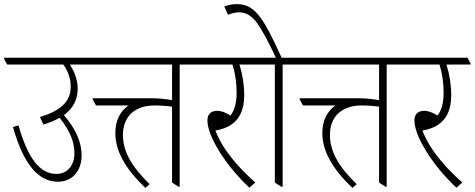

<svg xmlns="http://www.w3.org/2000/svg" viewBox="-44 -903 2309 934"><path d="M238 -19C306 -19 353 -70 353 -147C353 -213 324 -276 267 -343C312 -376 334 -419 334 -472C334 -511 320 -552 296 -589H426V-595L410 -622H-24V-616L-9 -589H264C289 -554 300 -519 300 -481C300 -409 250 -363 150 -334L167 -297C197 -306 224 -317 246 -330C295 -269 318 -214 318 -159C318 -98 284 -57 230 -57C146 -57 89 -141 46 -293L19 -285C70 -106 141 -19 238 -19Z M663 11 684 -7C596 -93 554 -166 554 -247C554 -336 612 -390 708 -390C736 -390 766 -388 793 -384V-15L824 5H830V-589H932V-595L917 -622H378V-616L393 -589H793V-416C763 -421 728 -425 698 -425H407V-419L423 -390H581C540 -362 517 -316 517 -256C517 -166 568 -80 663 11Z M1169 10 1198 -15C1125 -80 1041 -169 1004 -268C1017 -270 1032 -274 1046 -279C1115 -304 1144 -361 1144 -440C1144 -490 1136 -540 1121 -589H1238V-595L1223 -622H884V-616L899 -589H1087C1101 -544 1107 -499 1107 -451C1107 -400 1096 -365 1077 -341C1055 -355 1033 -364 1013 -364C982 -364 965 -347 965 -317C965 -242 1049 -103 1169 10Z M1324 5H1331V-589H1433V-595L1417 -622H1326C1235 -823 1194 -883 1107 -883C1086 -883 1065 -878 1047 -872L1065 -831C1081 -838 1101 -843 1118 -843C1166 -843 1197 -812 1229 -756C1250 -721 1275 -672 1298 -622H1190V-616L1205 -589H1293V-15Z M1670 11 1691 -7C1603 -93 1561 -166 1561 -247C1561 -336 1619 -390 1715 -390C1743 -390 1773 -388 1800 -384V-15L1831 5H1837V-589H1939V-595L1924 -622H1385V-616L1400 -589H1800V-416C1770 -421 1735 -425 1705 -425H1414V-419L1430 -390H1588C1547 -362 1524 -316 1524 -256C1524 -166 1575 -80 1670 11Z M2176 10 2205 -15C2132 -80 2048 -169 2011 -268C2024 -270 2039 -274 2053 -279C2122 -304 2151 -361 2151 -440C2151 -490 2143 -540 2128 -589H2245V-595L2230 -622H1891V-616L1906 -589H2094C2108 -544 2114 -499 2114 -451C2114 -400 2103 -365 2084 -341C2062 -355 2040 -364 2020 -364C1989 -364 1972 -347 1972 -317C1972 -242 2056 -103 2176 10Z"/></svg>

Font: Noto Serif Devanagari Condensed ExtraLight
Style: Regular
Weight: 200
Width: 3
Designer: Universal Thirst, Indian Type Foundry and the Monotype Design Team
Foundry: Monotype Imaging Inc.
Version: Version 2.004